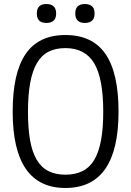

<svg xmlns="http://www.w3.org/2000/svg" viewBox="-20 -924 652 954"><path d="M210 -810Q163 -810 163 -857Q163 -904 210 -904Q259 -904 259 -857Q259 -810 210 -810ZM402 -810Q354 -810 354 -857Q354 -904 402 -904Q424 -904 437 -893Q450 -882 450 -857Q450 -832 437 -821Q424 -810 402 -810ZM305 10Q43 10 43 -369Q43 -562 107.5 -656Q172 -750 305 -750Q439 -750 504 -656Q569 -562 569 -369Q569 10 305 10ZM305 -56Q354 -56 390 -74Q426 -92 448.5 -130Q471 -168 482 -227Q493 -286 493 -369Q493 -534 448 -609.5Q403 -685 305 -685Q256 -685 221 -667Q186 -649 163.5 -610.5Q141 -572 130 -512Q119 -452 119 -369Q119 -286 129.5 -227Q140 -168 162.5 -130Q185 -92 220.5 -74Q256 -56 305 -56Z"/></svg>

Font: Encode Sans Compressed
Style: Regular
Weight: 400
Designer: Pablo Impallari, Andres Torresi
Foundry: Pablo Impallari, Andres Torresi
Version: Version 1.000; ttfautohint (v1.00) -l 8 -r 50 -G 200 -x 14 -